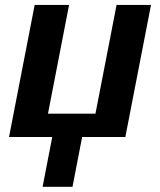

<svg xmlns="http://www.w3.org/2000/svg" viewBox="-20 -548 640 768"><path d="M189 0H16.1L118.7 -528.3H256.3L171.9 -93.3H361.8L446.3 -528.3H584L481.4 0H308.6L270 199.2H150.4Z"/></svg>

Font: Liberation Mono
Style: Bold Italic
Weight: 700
Italic angle: -12°
Monospace: yes
Designer: Steve Matteson
Foundry: Ascender Corporation
Version: Version 2.1.5